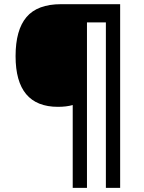

<svg xmlns="http://www.w3.org/2000/svg" viewBox="-20 -780 695 927"><path d="M560.1 127H491.2V-671.9H399.9V127H331.1V-272.9Q300.8 -264.2 259.8 -264.2Q55.2 -264.2 55.2 -508.8Q55.2 -635.3 107.9 -697.5Q160.6 -759.8 274.9 -759.8H560.1Z"/></svg>

Font: Droid Sans TV
Style: Bold
Weight: 600
Version: Version 1.00